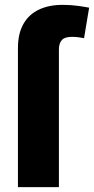

<svg xmlns="http://www.w3.org/2000/svg" viewBox="-20 -774 389 794"><path d="M54.2 0V-574.7Q54.2 -635.3 76.9 -675Q99.6 -714.8 141.1 -734.4Q182.6 -753.9 238.8 -753.9Q273.4 -753.9 304.2 -749.5Q335 -745.1 348.6 -742.2L327.6 -616.2Q318.4 -618.2 304.4 -619.9Q290.5 -621.6 277.8 -621.6Q247.6 -621.6 235.6 -608.2Q223.6 -594.7 223.6 -569.3V0Z"/></svg>

Font: Inter 18pt ExtraBold
Style: Regular
Weight: 800
Designer: Rasmus Andersson
Foundry: rsms
Version: Version 4.001;git-66647c0bb